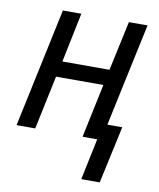

<svg xmlns="http://www.w3.org/2000/svg" viewBox="-82 -601 704 851"><g transform="rotate(10 270.0 -175.0)"><path d="M342 186H425L481 -72H414L513 -536H429L381 -313H169L215 -536H132L18 0H102L153 -242H366L315 0H381Z"/></g></svg>

Font: Noto Sans SemiCondensed
Style: Italic
Weight: 400
Width: 4
Italic angle: -12°
Designer: Monotype Design Team
Foundry: Monotype Imaging Inc.
Version: Version 2.013